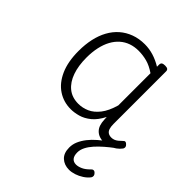

<svg xmlns="http://www.w3.org/2000/svg" viewBox="-211 -654 1046 1046"><g transform="rotate(45 311.5 -131.0)"><path d="M265 17Q210 17 166 -12Q122 -41 96.5 -98Q71 -155 71 -238Q71 -288 80.5 -331Q90 -374 109 -408.5Q128 -443 156 -467.5Q184 -492 220.5 -505.5Q257 -519 301 -519Q335 -519 368 -509Q401 -499 434 -479V-495Q434 -506 440.5 -510.5Q447 -515 461 -515Q475 -515 481 -510.5Q487 -506 487 -496V-91Q487 -70 491.5 -56.5Q496 -43 506 -36.5Q516 -30 531 -30Q541 -30 550.5 -33.5Q560 -37 569.5 -44.5Q579 -52 590 -63Q595 -69 601.5 -68.5Q608 -68 614 -61Q621 -55 622 -48Q623 -41 619 -34Q608 -19 592 -7.5Q576 4 558 10.5Q540 17 522 17Q501 17 485.5 11.5Q470 6 458.5 -5.5Q447 -17 441.5 -33.5Q436 -50 435 -72Q435 -76 434.5 -81.5Q434 -87 434 -92Q411 -47 382 -23.5Q353 0 322.5 8.5Q292 17 265 17ZM127 -242Q127 -180 143.5 -133Q160 -86 192.5 -59.5Q225 -33 274 -33Q306 -33 336.5 -46.5Q367 -60 392.5 -92.5Q418 -125 434 -181V-429Q399 -453 367 -461.5Q335 -470 302 -470Q270 -470 243 -460.5Q216 -451 194.5 -432Q173 -413 158 -385.5Q143 -358 135 -322Q127 -286 127 -242ZM492 257Q455 257 431 235Q407 213 407 170Q407 145 417 122Q427 99 444.5 76.5Q462 54 486.5 33Q511 12 541 -10H585V-4Q562 13 539 33Q516 53 497.5 73.5Q479 94 468 115.5Q457 137 457 158Q457 184 468 197Q479 210 499 210Q515 210 535 201Q555 192 575 171Q581 164 588 163.5Q595 163 601 169Q609 176 610.5 184Q612 192 607 200Q594 217 574 230Q554 243 532.5 250Q511 257 492 257Z"/></g></svg>

Font: Playwrite US Modern ExtraLight
Style: Regular
Weight: 250
Designer: Veronika Burian, José Scaglione
Foundry: TypeTogether
Version: Version 1.003